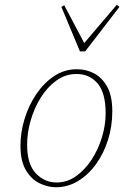

<svg xmlns="http://www.w3.org/2000/svg" viewBox="-20 -773 524 807"><path d="M215 14Q181 14 146.5 -2.5Q112 -19 89 -57.5Q66 -96 66 -160Q66 -217 83.5 -274Q101 -331 133 -378Q165 -425 208 -453.5Q251 -482 303 -482Q343 -482 376.5 -464Q410 -446 431 -407.5Q452 -369 452 -305Q452 -242 434 -185Q416 -128 383.5 -83Q351 -38 308 -12Q265 14 215 14ZM218 -6Q262 -6 299.5 -32.5Q337 -59 365 -102Q393 -145 408.5 -196Q424 -247 424 -297Q424 -383 390 -422.5Q356 -462 302 -462Q255 -462 217 -434.5Q179 -407 151.5 -363Q124 -319 109 -267Q94 -215 94 -165Q94 -83 130.5 -44.5Q167 -6 218 -6ZM250 -751 334 -592 471 -753 482 -744 338 -557H316L238 -744Z"/></svg>

Font: Source Serif Pro ExtraLight
Style: Italic
Weight: 200
Italic angle: -12°
Designer: Frank Grießhammer
Foundry: Adobe Systems Incorporated
Version: Version 3.001;hotconv 1.0.111;makeotfexe 2.5.65597